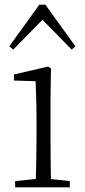

<svg xmlns="http://www.w3.org/2000/svg" viewBox="-20 -805 365 825"><path d="M45 0H280V-27L175 -38H156L45 -27ZM133 0H200C198 -48 197 -159 197 -226V-377L199 -511L187 -519L40 -485V-459L133 -456C135 -405 137 -349 137 -281V-226C137 -159 135 -48 133 0ZM288 -592 304 -606 175 -785H149L20 -606L37 -592L185 -743H140Z"/></svg>

Font: Source Han Serif TW VF
Style: Regular
Weight: 250
Designer: Ryoko NISHIZUKA 西塚涼子 (kana & ideographs); Frank Grießhammer (Latin, Greek & Cyrillic); Wenlong ZHANG 张文龙 (bopomofo); San
Foundry: Adobe
Version: Version 2.002;hotconv 1.1.0;makeotfexe 2.6.0